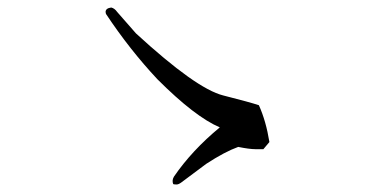

<svg xmlns="http://www.w3.org/2000/svg" viewBox="-20 -637 1040 511"><path d="M697 -259Q688 -315 669 -357Q645 -365 574 -383Q502 -401 342 -548L292 -605Q285 -615 276 -617Q261 -615 261 -605Q261 -603 262 -600Q325 -505 399 -426Q499 -326 565 -298Q491 -237 443 -167Q437 -157 441 -147Q444 -146 450 -146Q455 -146 462 -151L529 -201Q578 -233 614 -246Q644 -240 659 -240Q674 -240 680 -240Q681 -240 681 -240Z"/></svg>

Font: Sawarabi Mincho
Style: Regular
Weight: 400
Version: Version 1.082; ttfautohint (v1.8.4.7-5d5b)